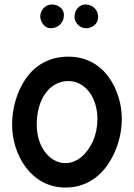

<svg xmlns="http://www.w3.org/2000/svg" viewBox="-20 -800 606 868"><path d="M289.1 -543.9C201.7 -543.9 137.7 -503.9 96.2 -443.8C54.7 -383.3 34.7 -307.6 34.7 -237.3C34.7 -99.1 121.1 47.9 275.9 47.9C359.9 47.9 423.3 6.8 466.3 -54.2C508.8 -115.2 530.8 -191.9 530.8 -262.7C530.8 -327.1 511.2 -396.5 471.2 -451.7C431.2 -506.8 370.6 -543.9 289.1 -543.9ZM289.1 -433.6C365.7 -433.6 420.4 -358.4 420.4 -262.7C420.4 -226.1 413.6 -192.4 400.4 -162.1C373 -101.6 327.1 -62.5 275.9 -62.5C206.1 -62.5 146 -134.3 146 -237.3C146 -350.1 203.1 -433.6 289.1 -433.6ZM423.8 -724.1C423.8 -754.9 398.9 -779.8 366.2 -779.8C338.4 -779.8 316.9 -754.9 316.9 -723.6C316.9 -710.9 321.8 -699.2 332 -688.5C342.3 -677.7 355 -672.4 370.1 -672.4C383.8 -672.4 396 -677.2 407.2 -686.5C418.5 -695.8 423.8 -708.5 423.8 -724.1ZM269 -731.4C269 -746.1 263.7 -757.8 252.4 -766.6C241.2 -775.4 228.5 -779.8 215.3 -779.8C185.5 -779.8 162.1 -755.4 162.1 -726.1C162.1 -713.4 166.5 -701.2 175.3 -689.9C183.6 -678.2 195.3 -672.4 210 -672.4C243.2 -672.4 269 -697.8 269 -731.4Z"/></svg>

Font: Mikhak SemiBold
Style: Regular
Weight: 600
Designer: Amin Abedi
Version: Version 3.2